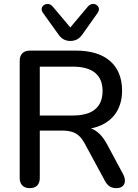

<svg xmlns="http://www.w3.org/2000/svg" viewBox="-20 -967 717 994"><path d="M344 -755C369 -755 390 -765 406 -788L486 -901C509 -935 462 -965 435 -933L344 -825L253 -933C226 -965 178 -934 202 -901L283 -788C299 -765 319 -755 344 -755ZM134 7C168 7 186 -12 186 -46V-291H299C357 -291 390 -277 418 -225L523 -31C537 -5 554 7 583 7C625 7 637 -28 618 -64L532 -224C509 -265 483 -291 451 -302C554 -323 612 -393 612 -498C612 -629 527 -705 374 -705H135C101 -705 82 -686 82 -652V-46C82 -12 101 7 134 7ZM186 -622H357C459 -622 511 -579 511 -496C511 -412 459 -369 357 -369H186Z"/></svg>

Font: Nunito SemiBold
Style: Regular
Weight: 600
Designer: Vernon Adams
Foundry: Vernon Adams
Version: Version 3.602